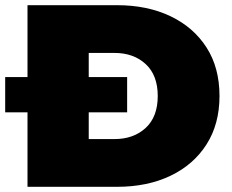

<svg xmlns="http://www.w3.org/2000/svg" viewBox="-29 -720 895 740"><path d="M77 0V-700H422Q539 -700 628 -657.5Q717 -615 767 -537Q817 -459 817 -350Q817 -242 767 -163.5Q717 -85 628 -42.5Q539 0 422 0ZM313 -184H412Q486 -184 532.5 -227Q579 -270 579 -350Q579 -430 532.5 -473Q486 -516 412 -516H313ZM-9 -287V-423H461V-287Z"/></svg>

Font: Montserrat Black
Style: Regular
Weight: 900
Designer: Julieta Ulanovsky
Foundry: Julieta Ulanovsky
Version: Version 9.000; ttfautohint (v1.8.4.7-5d5b)